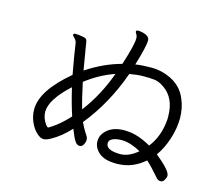

<svg xmlns="http://www.w3.org/2000/svg" viewBox="-105 -887 1210 1035"><g transform="rotate(15 500.0 -369.5)"><path d="M772 -83Q798 -60 847 -4Q856 7 869.5 7Q883 7 891 -7Q899 -21 899 -31Q899 -59 814 -128Q846 -173 865 -232.5Q884 -292 884 -347.5Q884 -403 864 -450Q836 -523 758 -554Q714 -572 664 -572Q614 -572 576 -566Q609 -674 609 -708Q609 -734 568 -743Q555 -746 544 -746Q533 -746 533 -738Q533 -734 539 -725Q545 -716 545 -702Q545 -666 508 -551Q410 -525 315 -462L292 -599Q289 -627 282 -631Q278 -636 255 -639Q232 -642 222 -642Q212 -642 211 -635V-633Q211 -629 216 -625Q235 -608 236 -591Q244 -533 264 -424Q112 -297 112 -192Q112 -155 126.5 -122Q141 -89 162.5 -69Q184 -49 201 -49Q218 -49 242 -63Q296 -93 343 -145Q361 -99 372.5 -81.5Q384 -64 398.5 -64Q413 -64 420.5 -78.5Q428 -93 428 -104Q428 -115 423.5 -123Q419 -131 409 -146Q399 -161 384 -193Q494 -328 558 -508Q602 -516 636 -516Q670 -516 696 -513.5Q722 -511 752 -490Q820 -443 820 -341V-325Q813 -228 761 -163Q689 -204 630 -207L614 -208Q556 -208 522 -181.5Q488 -155 486 -118V-113Q486 -78 517.5 -50.5Q549 -23 614 -23H623Q706 -25 772 -83ZM486 -489Q439 -359 362 -258Q347 -308 327 -402Q402 -460 486 -489ZM278 -359Q298 -273 320 -207Q270 -153 227 -126Q212 -116 210 -116Q204 -116 195 -129Q173 -161 173 -194Q173 -263 278 -359ZM542 -118Q542 -135 561.5 -144Q581 -153 612 -153H617Q663 -151 719 -120Q671 -79 624 -78Q542 -78 542 -118Z"/></g></svg>

Font: LXGW WenKai Mono TC
Style: Regular
Weight: 400
Designer: LXGW / Fontworks Inc.
Foundry: LXGW / Fontworks Inc.
Version: Version 1.330